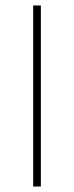

<svg xmlns="http://www.w3.org/2000/svg" viewBox="-20 -680 269 700"><path d="M129 -660V0H101V-660Z"/></svg>

Font: Elaine Sans ExtraLight
Style: Regular
Weight: 275
Designer: Wei Huang
Foundry: Wei Huang
Version: Version 2.001;December 24, 2019;FontCreator 12.0.0.2547 64-b